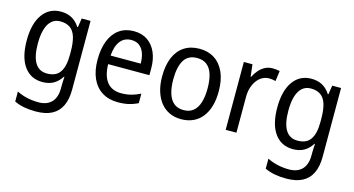

<svg xmlns="http://www.w3.org/2000/svg" viewBox="-83 -886 2704 1465"><g transform="rotate(15 1269.0 -153.0)"><path d="M247 -546Q295 -546 332 -526.5Q369 -507 396 -465H401L412 -536H482V8Q482 83 457.5 135Q433 187 383 213.5Q333 240 255 240Q205 240 163 232Q121 224 86 207V128Q123 147 166.5 157Q210 167 258 167Q324 167 360.5 129.5Q397 92 397 19V0Q397 -14 398 -36Q399 -58 400 -72H396Q370 -31 333.5 -10.5Q297 10 247 10Q154 10 102 -62Q50 -134 50 -267Q50 -399 102.5 -472.5Q155 -546 247 -546ZM261 -473Q221 -473 193.5 -449Q166 -425 152 -379Q138 -333 138 -266Q138 -164 169.5 -113Q201 -62 263 -62Q298 -62 323 -72.5Q348 -83 364.5 -106Q381 -129 389 -163.5Q397 -198 397 -246V-268Q397 -340 383 -385.5Q369 -431 338.5 -452Q308 -473 261 -473Z M823 -546Q887 -546 931.5 -515.5Q976 -485 999.5 -431Q1023 -377 1023 -306V-252H697Q699 -159 737.5 -111Q776 -63 849 -63Q891 -63 926.5 -72Q962 -81 1000 -100V-25Q964 -7 927 1.5Q890 10 843 10Q770 10 717.5 -23Q665 -56 637.5 -117.5Q610 -179 610 -264Q610 -353 635.5 -416Q661 -479 709 -512.5Q757 -546 823 -546ZM822 -476Q767 -476 735.5 -436Q704 -396 698 -320H936Q936 -365 924 -400Q912 -435 887 -455.5Q862 -476 822 -476Z M1566 -269Q1566 -203 1551 -152Q1536 -101 1507 -64.5Q1478 -28 1436 -9Q1394 10 1341 10Q1291 10 1250 -9Q1209 -28 1180 -64Q1151 -100 1135 -151.5Q1119 -203 1119 -269Q1119 -358 1145.5 -419.5Q1172 -481 1222 -513.5Q1272 -546 1343 -546Q1410 -546 1460 -514Q1510 -482 1538 -420.5Q1566 -359 1566 -269ZM1207 -269Q1207 -204 1221.5 -157.5Q1236 -111 1266 -86.5Q1296 -62 1343 -62Q1389 -62 1419 -86.5Q1449 -111 1463.5 -157.5Q1478 -204 1478 -269Q1478 -335 1463.5 -380.5Q1449 -426 1419 -449.5Q1389 -473 1342 -473Q1271 -473 1239 -420Q1207 -367 1207 -269Z M1918 -546Q1932 -546 1947.5 -544.5Q1963 -543 1975 -540L1964 -458Q1952 -461 1938.5 -463Q1925 -465 1912 -465Q1885 -465 1860.5 -452Q1836 -439 1817.5 -414.5Q1799 -390 1788.5 -357Q1778 -324 1778 -284V0H1693V-536H1761L1772 -441H1776Q1791 -471 1812 -495Q1833 -519 1860 -532.5Q1887 -546 1918 -546Z M2226 -546Q2274 -546 2311 -526.5Q2348 -507 2375 -465H2380L2391 -536H2461V8Q2461 83 2436.5 135Q2412 187 2362 213.5Q2312 240 2234 240Q2184 240 2142 232Q2100 224 2065 207V128Q2102 147 2145.5 157Q2189 167 2237 167Q2303 167 2339.5 129.5Q2376 92 2376 19V0Q2376 -14 2377 -36Q2378 -58 2379 -72H2375Q2349 -31 2312.5 -10.5Q2276 10 2226 10Q2133 10 2081 -62Q2029 -134 2029 -267Q2029 -399 2081.5 -472.5Q2134 -546 2226 -546ZM2240 -473Q2200 -473 2172.5 -449Q2145 -425 2131 -379Q2117 -333 2117 -266Q2117 -164 2148.5 -113Q2180 -62 2242 -62Q2277 -62 2302 -72.5Q2327 -83 2343.5 -106Q2360 -129 2368 -163.5Q2376 -198 2376 -246V-268Q2376 -340 2362 -385.5Q2348 -431 2317.5 -452Q2287 -473 2240 -473Z"/></g></svg>

Font: Noto Sans Hebrew SemiCondensed
Style: Regular
Weight: 400
Width: 4
Designer: Monotype Design Team
Foundry: Monotype Imaging Inc.
Version: Version 2.003